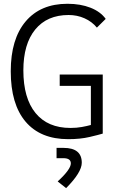

<svg xmlns="http://www.w3.org/2000/svg" viewBox="-20 -723 626 1011"><path d="M339.4 9.8Q192.9 9.8 114.7 -82.3Q36.6 -174.3 36.6 -347.7Q36.6 -517.1 115 -610.1Q193.4 -703.1 335.4 -703.1Q403.8 -703.1 456.5 -682.4Q509.3 -661.6 536.6 -623.5L490.2 -577.6Q463.9 -609.4 425 -626.7Q386.2 -644 341.3 -644Q228 -644 165.5 -567.6Q103 -491.2 103 -352.5Q103 -206.1 167.2 -127.7Q231.4 -49.3 351.1 -49.3Q383.3 -49.3 410.4 -54.2Q437.5 -59.1 458.5 -64.9V-271H294.4V-330.6H521V-19.5Q500.5 -13.2 451.7 -1.7Q402.8 9.8 339.4 9.8ZM328.1 267.6 283.7 232.4Q353 168.9 353 137.2Q353 109.9 313 109.9H277.8V55.7H314.5Q410.6 55.7 410.6 133.8Q410.6 184.6 328.1 267.6Z"/></svg>

Font: Cascadia Code NF Light
Style: Regular
Weight: 300
Monospace: yes
Designer: Aaron Bell
Foundry: Saja Typeworks
Version: Version 2404.023; ttfautohint (v1.8.4)